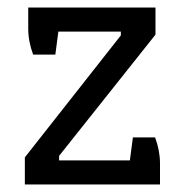

<svg xmlns="http://www.w3.org/2000/svg" viewBox="-20 -490 489 510"><path d="M46 -72 301 -396V-406H135L127 -345H68Q55 -380 55 -414V-470H393V-398L137 -76V-64H325L333 -125H392Q405 -90 405 -56V0H46Z"/></svg>

Font: Athiti Medium
Style: Regular
Weight: 500
Designer: CadsonDemak Team
Foundry: CadsonDemak
Version: Version 1.033